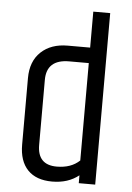

<svg xmlns="http://www.w3.org/2000/svg" viewBox="-52 -760 552 803"><g transform="rotate(5 223.5 -358.5)"><path d="M307 -504H225Q130 -504 130 -418V-145Q130 -61 211 -61Q271 -61 307 -95ZM307 -720H378V0H309V-33Q264 3 197 3Q130 3 94.5 -34Q59 -71 59 -140V-419Q59 -490 101 -529.5Q143 -569 213 -569H307Z"/></g></svg>

Font: Khand
Style: Regular
Weight: 400
Designer: Devanagari: Sanchit Sawaria, Jyotish Sonowal; Latin: Satya Rajpurohit
Foundry: Indian Type Foundry
Version: Version 1.101;PS 1.0;hotconv 1.0.78;makeotf.lib2.5.61930; tt